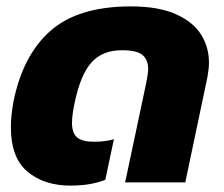

<svg xmlns="http://www.w3.org/2000/svg" viewBox="-20 -570 700 600"><path d="M200 10Q118 10 66 -33.5Q14 -77 14 -172Q14 -190 16 -210Q18 -230 22 -252Q51 -397 137.5 -473.5Q224 -550 389 -550Q475 -550 529 -526Q583 -502 608 -462.5Q633 -423 633 -374Q633 -363 631.5 -351.5Q630 -340 628 -328L559 0H371L437 -311Q439 -323 441 -334Q443 -345 443 -354Q443 -383 425.5 -398Q408 -413 361 -413Q300 -413 266 -375Q232 -337 214 -252Q205 -212 205 -186Q205 -154 221 -140.5Q237 -127 274 -127Q290 -127 306.5 -129Q323 -131 336 -135L309 -8Q289 0 262 5Q235 10 200 10Z"/></svg>

Font: Kanit
Style: Bold Italic
Weight: 700
Italic angle: -12°
Designer: Katatrad Team
Foundry: CadsonDemak
Version: Version 2.000; ttfautohint (v1.8.3)